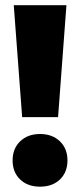

<svg xmlns="http://www.w3.org/2000/svg" viewBox="-20 -700 304 728"><path d="M64 -255.9 32.2 -680.2H231.9L200.2 -255.9ZM207.3 -19.5Q178.7 7.8 131.8 7.8Q85 7.8 56.4 -19.5Q27.8 -46.9 27.8 -91.8Q27.8 -136.7 56.6 -164.3Q85.4 -191.9 131.8 -191.9Q178.2 -191.9 207 -164.3Q235.8 -136.7 235.8 -91.8Q235.8 -46.9 207.3 -19.5Z"/></svg>

Font: Apfel Grotezk Satt
Style: Regular
Weight: 900
Designer: Luigi Gorlero
Foundry: © 2023, Luigi Gorlero & Collletttivo
Version: Version 2.000;Glyphs 3.2 (3217)